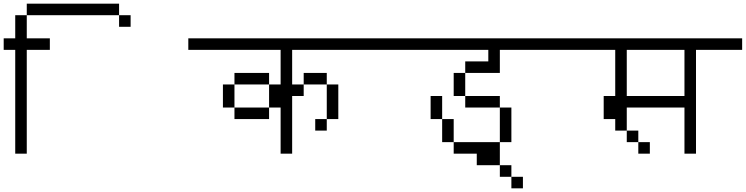

<svg xmlns="http://www.w3.org/2000/svg" viewBox="-1020 -895 4040 1040"><path d="M-750 -625V-687.5H-875Q-875 -687.5 -875 -812.5H-937.5Q-937.5 -812.5 -937.5 -687.5H-1000V-625H-937.5V-62.5H-875V-625ZM-312.5 -750V-812.5H-375V-750ZM-875 -812.5H-375V-875H-875Z M1000 -625V-687.5H0V-625H500V-437.5H437.5Q437.5 -437.5 437.5 -312.5H250V-250H437.5V-312.5H500Q500 -312.5 500 -62.5H562.5V-375H625V-437.5H562.5V-625ZM750 -250H687.5V-187.5H750ZM750 -250H812.5V-437.5H750ZM250 -312.5Q250 -312.5 250 -437.5H187.5Q187.5 -437.5 187.5 -312.5ZM250 -437.5H437.5V-500H250ZM625 -437.5H750V-500H625Z M2000 -625V-687.5H1000V-625H1625V-562.5H1500V-500H1437.5Q1437.5 -500 1437.5 -375H1500V-312.5H1687.5V-125H1437.5V-62.5H1687.5V-125H1750V-312.5H1687.5V-375H1500Q1500 -375 1500 -500H1687.5Q1687.5 -500 1687.5 -625ZM1437.5 -125Q1437.5 -125 1437.5 -250H1375Q1375 -250 1375 -125ZM1375 -250Q1375 -250 1375 -375H1312.5Q1312.5 -375 1312.5 -250Z M1812.5 125V62.5H1750V125ZM1750 62.5V0H1687.5V62.5ZM1687.5 0V-62.5H1562.5V0Z M2500 -62.5V-125H2437.5V-62.5ZM3000 -625V-687.5H2000V-625H2312.5Q2312.5 -625 2312.5 -375H2250Q2250 -375 2250 -250H2312.5V-187.5H2375V-125H2437.5V-187.5H2375Q2375 -187.5 2375 -312.5H2687.5Q2687.5 -312.5 2687.5 -62.5H2750V-625ZM2375 -375Q2375 -375 2375 -625H2687.5Q2687.5 -625 2687.5 -375Z"/></svg>

Font: CalcUnifontExMono
Style: Regular
Weight: 500
Version: Version 15.0.06